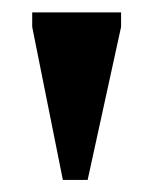

<svg xmlns="http://www.w3.org/2000/svg" viewBox="-20 -705 246 310"><path d="M81.5 -414.5 32 -661.5V-685H175.5V-661.5L121.5 -414.5Z"/></svg>

Font: Newsreader 36pt
Style: Bold
Weight: 700
Designer: Hugues Gentile
Foundry: Production Type
Version: Version 1.003